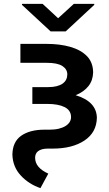

<svg xmlns="http://www.w3.org/2000/svg" viewBox="-20 -754 561 987"><path d="M187.9 213.1Q127.8 192.5 87.4 148.8Q46.2 105.1 43.7 41.9Q44.4 -24.5 88.4 -55.8Q132.8 -87.4 208.8 -87.4H235.1Q262.1 -87.4 282.7 -92.5Q303.3 -97.7 317.1 -106.4Q331 -115.1 338.1 -126.8Q345.2 -138.5 345.2 -152Q345.2 -186.8 312.1 -203.5Q279.5 -219.8 222.7 -219.8H146.3V-306.1H225.5Q252.1 -306.1 271.1 -310.9Q290.1 -315.7 302.4 -324.6Q314.6 -333.5 320.3 -345.5Q326 -357.6 326 -372.2Q325.6 -398.8 300.1 -415Q274.5 -431.1 220.2 -431.1H84.9V-528.4H220.2Q287.6 -528.4 341.3 -513.1Q396 -497.5 428.3 -464.1Q458.1 -432.2 458.8 -382.1Q457.7 -340.2 434.3 -310.9Q410.9 -281.6 369 -264.6Q475.9 -232.2 478 -149.1Q476.6 -73.2 414.1 -31.6Q351.6 9.9 251.1 9.9H226.2Q208.5 9.9 196 13.5Q183.6 17 175.6 23.3Q167.6 29.5 164.1 38.2Q160.5 46.9 160.5 56.8Q160.5 108 228.3 138.5ZM317.8 -592.7H240.1L93 -729V-734H199.2L278.8 -660.2L359.4 -734H464.5V-729Z"/></svg>

Font: Linik Sans SemiBold
Style: Regular
Weight: 600
Designer: Fonts by Rasmus Andersson / Changes by Cristiano Sobral with parts from Marc Monis
Foundry: rsms
Version: Version 3.020; ttfautohint (v1.6)